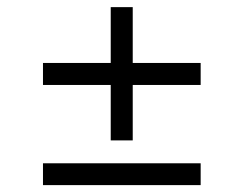

<svg xmlns="http://www.w3.org/2000/svg" viewBox="-20 -567 686 541"><path d="M101.1 -45.4V-106.9H545.4V-45.4ZM101.1 -327.6V-389.6H545.4V-327.6ZM292 -171.4V-546.9H354V-171.4Z"/></svg>

Font: Inter 17pt Light
Style: Regular
Weight: 300
Version: Version 4.001;git-66647c0bb